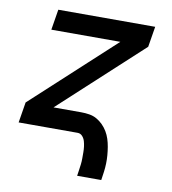

<svg xmlns="http://www.w3.org/2000/svg" viewBox="-80 -590 760 847"><g transform="rotate(10 300.0 -166.5)"><path d="M322 187Q324 173 326 160Q328 147 329.5 134Q331 121 331 107.5Q331 94 331 81Q331 68 329.5 55.5Q328 43 324.5 31Q321 19 312.5 9.5Q304 0 291 0H27L42 -92L407 -428H98L113 -520H547L532 -428L167 -92H291Q310 -92 328 -89Q346 -86 361 -77.5Q376 -69 388.5 -56.5Q401 -44 410 -29Q419 -14 424.5 3Q430 20 433 38Q436 56 437.5 74.5Q439 93 438.5 111.5Q438 130 435.5 149Q433 168 430 187Z"/></g></svg>

Font: Iosevka SmBd Ex Obl
Style: Regular
Weight: 600
Width: 7
Italic angle: -9°
Monospace: yes
Designer: Belleve Invis
Foundry: Belleve Invis
Version: Version 32.5.0; ttfautohint (v1.8.4)